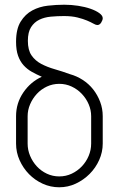

<svg xmlns="http://www.w3.org/2000/svg" viewBox="-20 -786 501 813"><path d="M276 -472Q305 -464 330.5 -447.5Q356 -431 374.5 -407.5Q393 -384 404 -355Q415 -326 415 -294V-178Q415 -142 400 -108.5Q385 -75 359.5 -49.5Q334 -24 301 -8.5Q268 7 231 7Q194 7 161 -8Q128 -23 103 -48.5Q78 -74 63 -107.5Q48 -141 48 -178V-294Q48 -349 78.5 -394Q109 -439 157 -461Q134 -471 114.5 -482Q95 -493 80 -509.5Q65 -526 56.5 -550Q48 -574 48 -609Q48 -663 67.5 -694.5Q87 -726 117 -742Q147 -758 183 -762Q219 -766 252 -766Q282 -766 311 -761.5Q340 -757 363 -749Q386 -741 400.5 -730.5Q415 -720 415 -709Q415 -701 408.5 -690.5Q402 -680 392 -680Q386 -680 375.5 -686Q365 -692 348.5 -699Q332 -706 308 -712Q284 -718 251 -718Q223 -718 195.5 -715.5Q168 -713 146.5 -702.5Q125 -692 111.5 -671Q98 -650 98 -613Q98 -574 113.5 -551.5Q129 -529 154.5 -515.5Q180 -502 211.5 -493Q243 -484 276 -472ZM366 -294Q366 -320 355.5 -344.5Q345 -369 326.5 -388.5Q308 -408 283.5 -419.5Q259 -431 231 -431Q203 -431 178.5 -419.5Q154 -408 136 -388.5Q118 -369 107.5 -344.5Q97 -320 97 -294V-178Q97 -151 107.5 -126Q118 -101 136 -81.5Q154 -62 178.5 -50.5Q203 -39 231 -39Q259 -39 283.5 -50.5Q308 -62 326.5 -81.5Q345 -101 355.5 -126Q366 -151 366 -178Z"/></svg>

Font: AkaAcidDosis
Style: Light
Weight: 300
Designer: Edgar Tolentino, Pablo Impallari, Igino Marini, Aka-Acid
Foundry: Edgar Tolentino, Pablo Impallari, Igino Marini, Aka-Acid
Version: Version 1.007